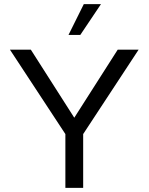

<svg xmlns="http://www.w3.org/2000/svg" viewBox="-20 -908 719 928"><path d="M296 0V-260L28 -668H129L339 -339L549 -668H650L382 -260V0ZM311 -739 385 -888H468L368 -739Z"/></svg>

Font: Celebes
Style: Regular
Weight: 400
Designer: Anugrah Pasau
Foundry: Lafontype
Version: Version 1.000; ttfautohint (v1.8.4)